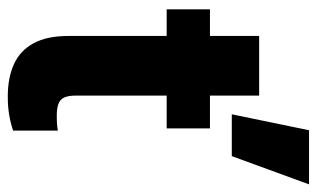

<svg xmlns="http://www.w3.org/2000/svg" viewBox="-186 -646 842 511"><g transform="rotate(90 235.5 -391.0)"><path d="M322.3 -413.1H5.4V-528.3H322.3ZM234.9 -659.2V-171.9Q234.9 -151.4 240 -140.4Q245.1 -129.4 257.1 -125Q269 -120.6 288.1 -120.6Q301.3 -120.6 311 -121.3Q320.8 -122.1 328.1 -123.5V-4.4Q308.1 2.4 286.1 6.1Q264.2 9.8 237.3 9.8Q187 9.8 150.9 -6.8Q114.7 -23.4 95.5 -59.1Q76.2 -94.7 76.2 -151.9V-659.2ZM327.1 -792H471.2L396 -586.4H284.7Z"/></g></svg>

Font: Heebo ExtraBold
Style: Regular
Weight: 800
Designer: Oded Ezer
Foundry: Ezer Type House
Version: Version 3.100